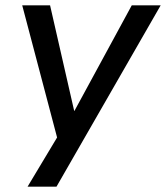

<svg xmlns="http://www.w3.org/2000/svg" viewBox="-20 -517 620 717"><path d="M83 180 206 -25 201 26 63 -497H167L257 -103H258L472 -497H580L191 180Z"/></svg>

Font: Nunito Sans 7pt Medium
Style: Italic
Weight: 500
Italic angle: -9°
Designer: Vernon Adams
Foundry: Vernon Adams
Version: Version 3.101;gftools[0.9.27]